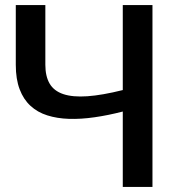

<svg xmlns="http://www.w3.org/2000/svg" viewBox="-20 -740 709 760"><path d="M583.5 0V-720H466V-383.5C411.3 -369.8 364.6 -361.7 325.8 -359C286.9 -356.3 255.2 -359.2 230.5 -367.5C205.8 -375.8 187.8 -389.7 176.5 -409C165.2 -428.3 159.5 -453.2 159.5 -483.5V-720H42.5V-483.5C42.5 -445.5 47.6 -413.2 57.8 -386.5C67.9 -359.8 82.2 -338 100.8 -321C119.2 -304 141.4 -291.4 167.2 -283.3C193.1 -275.1 221.7 -270.5 253 -269.5C284.3 -268.5 318 -270.6 354 -275.8C390 -280.9 427.3 -288.5 466 -298.5V0Z"/></svg>

Font: Lato Semibold
Style: Regular
Weight: 600
Designer: Lukasz Dziedzic
Foundry: tyPoland Lukasz Dziedzic
Version: Version 2.006; 2014-01-15